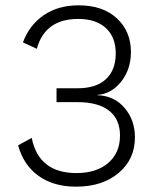

<svg xmlns="http://www.w3.org/2000/svg" viewBox="-20 -690 587 720"><path d="M275 -670Q366 -670 418.5 -621Q471 -572 471 -495Q471 -430 434.5 -384Q398 -338 345 -334V-333Q408 -331 447 -285.5Q486 -240 486 -175Q486 -93 425 -41.5Q364 10 265 10Q181 10 124.5 -30.5Q68 -71 48 -145L99 -173Q125 -41 267 -41Q342 -41 386 -79Q430 -117 430 -182Q430 -243 389 -275Q348 -307 271 -307H192V-359H271Q340 -359 376.5 -392.5Q413 -426 414 -486Q415 -549 378 -584Q341 -619 273 -619Q149 -619 118 -507L66 -531Q90 -596 144 -633Q198 -670 275 -670Z"/></svg>

Font: Human Sans Light
Style: Regular
Weight: 300
Designer: Tim Radville
Foundry: Continuum
Version: Version 1.000;FEAKit 1.0